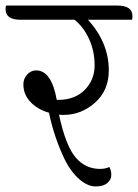

<svg xmlns="http://www.w3.org/2000/svg" viewBox="-59 -666 496 690"><path d="M363 -646Q417 -646 417 -608Q417 -599 415 -595H257Q332 -513 332 -413Q332 -341 282.5 -297Q233 -253 169 -253Q158 -253 153 -254Q177 -142 213 -100Q248 -59 300 -59Q320 -59 334 -66Q341 -53 341 -37Q341 -21 327 -8.5Q313 4 284.5 4Q256 4 226 -22Q196 -48 175 -90Q136 -170 117 -261Q77 -272 51 -299Q25 -326 25 -363Q25 -383 38.5 -398Q52 -413 71 -413Q126 -413 145 -307H152Q212 -308 246.5 -344Q281 -380 281 -431Q281 -482 261.5 -525Q242 -568 209 -595H15Q-39 -595 -39 -633Q-39 -642 -37 -646Z"/></svg>

Font: Laila Light
Style: Regular
Weight: 300
Designer: Hitesh Malaviya
Foundry: Indian Type Foundry
Version: Version 1.302;PS 1.0;hotconv 1.0.78;makeotf.lib2.5.61930; tt